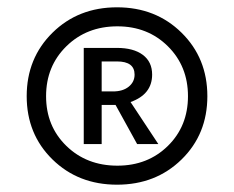

<svg xmlns="http://www.w3.org/2000/svg" viewBox="-20 -731 640 525"><path d="M123.5 -641.5Q194 -711 300 -711Q406 -711 476.5 -641.5Q547 -572 547 -468Q547 -364 476.5 -295Q406 -226 300 -226Q194 -226 123.5 -295Q53 -364 53 -468Q53 -572 123.5 -641.5ZM301 -278Q384 -278 439 -332Q494 -386 494 -468Q494 -550 439 -604.5Q384 -659 301 -659Q217 -659 161.5 -604.5Q106 -550 106 -468Q106 -386 161.5 -332Q217 -278 301 -278ZM396 -527Q396 -473 337 -452L413 -337H355L296 -444H289H258V-337H209V-600H300Q345 -600 370.5 -581Q396 -562 396 -527ZM258 -563V-481H289Q316 -481 332 -494Q348 -507 348 -527Q348 -563 300 -563Z"/></svg>

Font: EauTestInfant Semibold
Style: Italic
Weight: 600
Italic angle: -12°
Designer: Christian Thalmann (Catharsis Fonts)
Version: Version 0.001;PS 000.001;hotconv 1.0.88;makeotf.lib2.5.64775